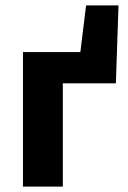

<svg xmlns="http://www.w3.org/2000/svg" viewBox="-20 -688 473 708"><path d="M64.7 0V-496.1H276.3L297.4 -668.1H417L407.3 -380.8H211.7V0Z"/></svg>

Font: Source Sans Variable
Style: Regular
Weight: 200
Designer: Paul D. Hunt
Foundry: Adobe Systems Incorporated
Version: Version 3.006;hotconv 1.0.111;makeotfexe 2.5.65597